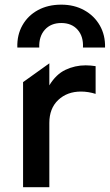

<svg xmlns="http://www.w3.org/2000/svg" viewBox="-20 -784 460 804"><path d="M76.6 0V-440.1L186.6 -518.8V-426.6Q214.5 -472.8 254.2 -491.6Q294 -510.4 338.6 -510.4Q348.8 -510.4 359.5 -509.5Q370.2 -508.7 380.4 -507V-390.9Q365.7 -395.6 350.1 -398.1Q334.4 -400.6 319.1 -400.6Q261.3 -400.6 223.9 -365.4Q186.6 -330.2 186.6 -269.2V0ZM52.6 -585Q50.9 -637.5 73.9 -678.1Q96.8 -718.7 138.8 -741.6Q180.8 -764.5 236.6 -764.5Q290.8 -764.5 332.8 -741.2Q374.7 -718 398 -677.4Q421.2 -636.8 419.9 -585H327.4Q329.9 -631.3 305 -659.5Q280.1 -687.6 236.6 -687.6Q193.1 -687.6 167.8 -659.5Q142.6 -631.3 144.4 -585Z"/></svg>

Font: Geologica-Sharp
Style: Regular
Weight: 100
Designer: Sindre Bremnes, Frode Helland
Foundry: Monokrom Skriftforlag AS
Version: Version 1.010;gftools[0.9.28]